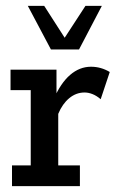

<svg xmlns="http://www.w3.org/2000/svg" viewBox="-20 -636 398 656"><path d="M21 0V-71H85V-328H16V-398H173V-287L163 -296Q187 -352 219.5 -380Q252 -408 291 -408Q325 -408 355 -390L324 -297Q310 -309 296 -314.5Q282 -320 269 -320Q240 -320 216.5 -300.5Q193 -281 179 -247V-71H253V0ZM154 -467 75 -616H131L201 -507L272 -616H328L250 -467Z"/></svg>

Font: Rokkitt SemiBold Medium
Style: Regular
Weight: 500
Version: Version 3.103